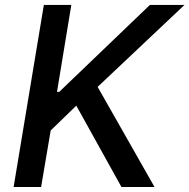

<svg xmlns="http://www.w3.org/2000/svg" viewBox="-20 -747 757 767"><path d="M34.4 0H144.2L182.5 -225.9L284.8 -324.9L465.2 0H597.3L370 -399.9L717 -727.3H578.8L216.6 -380H207.7L264.9 -727.3H155.2Z"/></svg>

Font: Magic Ui Pro Medium
Style: Italic
Weight: 500
Italic angle: -9.39999°
Designer: Stefan Endress, Andreas Faust
Version: Version 1.000;FEAKit 1.0